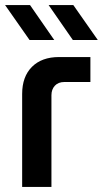

<svg xmlns="http://www.w3.org/2000/svg" viewBox="-22 -734 404 754"><path d="M94 -577 -2 -714H96L191 -577ZM264 -577 169 -714H266L362 -577ZM65 0V-365Q65 -433 103.5 -471.5Q142 -510 210 -510H333V-412H231Q207 -412 193.5 -397.5Q180 -383 180 -360V0Z"/></svg>

Font: MuseoModerno Medium
Style: Regular
Weight: 500
Designer: Pablo Cosgaya, Héctor Gatti, Marcela Romero, and the Authors of The MuseoModerno Project.
Foundry: Omnibus-Type Team
Version: Version 1.001